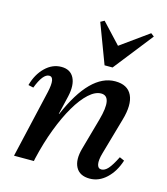

<svg xmlns="http://www.w3.org/2000/svg" viewBox="-116 -868 845 971"><g transform="rotate(15 306.0 -382.5)"><path d="M45 0 127 -356Q145 -437 113 -437Q80 -437 50 -358L23 -364Q39 -423 76.5 -459.5Q114 -496 161 -496Q208 -496 227 -459.5Q246 -423 232 -361L209 -263H211Q311 -496 443 -496Q508 -496 530.5 -449Q553 -402 528 -317L474 -128Q463 -90 467 -68.5Q471 -47 489 -47Q507 -47 524 -66Q541 -85 564 -131L589 -120Q570 -60 531 -23.5Q492 13 444 13Q391 13 371 -24.5Q351 -62 369 -125L415 -289Q451 -418 390 -418Q359 -418 325.5 -387.5Q292 -357 260 -302.5Q228 -248 200 -174.5Q172 -101 152 -15L149 0ZM369 -560 291 -767 311 -778 409 -673 555 -778 572 -765 411 -560Z"/></g></svg>

Font: Platypi
Style: Italic
Weight: 400
Italic angle: -13°
Designer: David Sargent
Foundry: Bolt Cutter Type
Version: Version 1.200; ttfautohint (v1.8.4.7-5d5b)